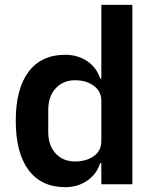

<svg xmlns="http://www.w3.org/2000/svg" viewBox="-20 -760 640 792"><path d="M398 -87H393Q379 -42 340 -15Q301 12 249 12Q150 12 97.5 -59Q45 -130 45 -262Q45 -393 97.5 -463.5Q150 -534 249 -534Q301 -534 340 -507.5Q379 -481 393 -436H398V-740H526V0H398ZM290 -94Q336 -94 367 -116Q398 -138 398 -179V-345Q398 -383 367 -406Q336 -429 290 -429Q240 -429 209.5 -395.5Q179 -362 179 -306V-216Q179 -160 209.5 -127Q240 -94 290 -94Z"/></svg>

Font: IBM Plex Sans Thai SmBld
Style: Regular
Weight: 600
Designer: Mike Abbink, Paul van der Laan, Pieter van Rosmalen, Ben Mitchell, Mark Frömberg
Foundry: Bold Monday
Version: Version 1.2